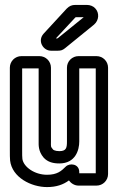

<svg xmlns="http://www.w3.org/2000/svg" viewBox="-20 -729 479 780"><path d="M302 -30C302 -64 263 -68 247 -52C229 -34 212 -19 171 -19C120 -19 76 -51 71 -83C70 -91 70 -102 70 -118V-451H137V-154C137 -141 135 -115 157 -89C174 -70 197 -65 221 -65C287 -65 302 -120 302 -154V-451H369V-25H302ZM299 25H372C398 25 419 4 419 -22V-454C419 -480 398 -501 372 -501H299C273 -501 252 -480 252 -454V-154C252 -128 249 -115 221 -115C203 -115 196 -121 196 -121C185 -134 187 -133 187 -154V-454C187 -480 166 -501 140 -501H67C41 -501 20 -480 20 -454V-118C20 -101 20 -88 21 -77C29 -8 107 31 171 31C209 31 237 21 260 4C268 15 282 25 299 25ZM207 -573 286 -658 288 -659H320L215 -574C214 -574 213 -573 213 -573ZM187 -523H215C227 -523 234 -525 244 -533L362 -629C383 -647 384 -677 367 -695C359 -704 346 -709 333 -709H286C272 -709 262 -705 251 -694L157 -592C131 -563 155 -523 187 -523Z"/></svg>

Font: DIN Rundschrift
Style: BreitKont
Weight: 400
Width: 7
Version: Version 1.027